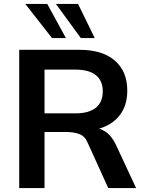

<svg xmlns="http://www.w3.org/2000/svg" viewBox="-20 -959 742 979"><path d="M78 0V-705H386Q502 -705 565.5 -650Q629 -595 629 -497Q629 -432 600.5 -386Q572 -340 519 -315.5Q466 -291 394 -291L408 -310H442Q484 -310 517 -288Q550 -266 571 -221L674 0H532L428 -229Q414 -264 385.5 -275Q357 -286 317 -286H207V0ZM207 -381H365Q433 -381 468.5 -409.5Q504 -438 504 -493Q504 -548 468.5 -576Q433 -604 365 -604H207ZM392 -765 265 -939H378L463 -765ZM245 -765 109 -939H221L316 -765Z"/></svg>

Font: Mulish ExtraLight
Style: Regular
Weight: 200
Designer: Vernon Adams
Foundry: Vernon Adams
Version: Version 3.603